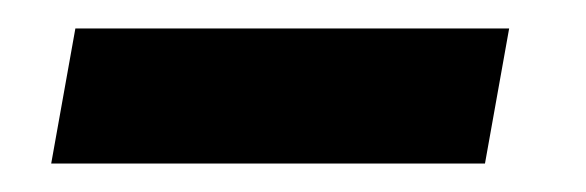

<svg xmlns="http://www.w3.org/2000/svg" viewBox="-20 -397 412 135"><path d="M321 -282H16L33 -377H338Z"/></svg>

Font: Open Sauce Sans Medium Italic
Style: Regular
Weight: 500
Italic angle: -10°
Designer: Alfredo Marco Pradil
Foundry: Creative Sauce Fz LLC
Version: Version 1.477